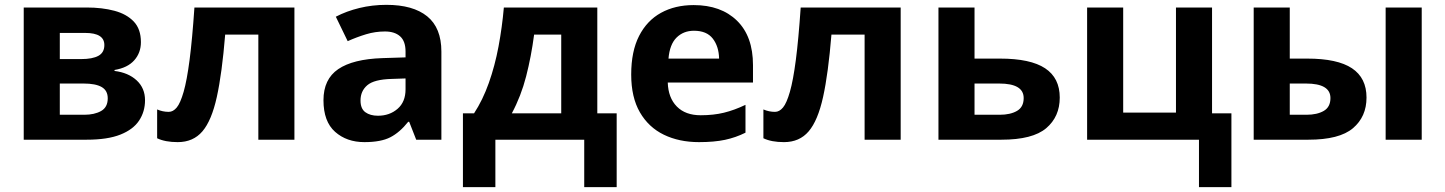

<svg xmlns="http://www.w3.org/2000/svg" viewBox="-20 -577 5970 793"><path d="M562 -403Q562 -359 534.5 -328Q507 -297 453 -288V-284Q510 -277 544.5 -245Q579 -213 579 -163Q579 -116 554.5 -79Q530 -42 477 -21Q424 0 338 0H78V-546H338Q402 -546 452.5 -532.5Q503 -519 532.5 -488Q562 -457 562 -403ZM411 -391Q411 -441 332 -441H227V-333H315Q362 -333 386.5 -346.5Q411 -360 411 -391ZM425 -171Q425 -203 400 -217.5Q375 -232 325 -232H227V-103H328Q370 -103 397.5 -118.5Q425 -134 425 -171Z M1196 0H1047V-434H910Q897 -274 875.5 -176.5Q854 -79 816 -34.5Q778 10 714 10Q662 10 629 -6V-125Q652 -115 677 -115Q695 -115 710 -133Q725 -151 738.5 -198Q752 -245 763 -329.5Q774 -414 783 -546H1196Z M1576 -557Q1686 -557 1744.5 -509.5Q1803 -462 1803 -364V0H1699L1670 -74H1666Q1631 -30 1592 -10Q1553 10 1485 10Q1412 10 1364 -32.5Q1316 -75 1316 -163Q1316 -250 1377 -291.5Q1438 -333 1560 -337L1655 -340V-364Q1655 -407 1632.5 -427Q1610 -447 1570 -447Q1530 -447 1492 -435.5Q1454 -424 1416 -407L1367 -508Q1411 -531 1464.5 -544Q1518 -557 1576 -557ZM1597 -251Q1525 -249 1497 -225Q1469 -201 1469 -162Q1469 -128 1489 -113.5Q1509 -99 1541 -99Q1589 -99 1622 -127.5Q1655 -156 1655 -208V-253Z M2447 -546V-109H2527V196H2393V0H2026V196H1892V-109H1938Q1974 -164 1999 -234.5Q2024 -305 2039 -385Q2054 -465 2061 -546ZM2186 -434Q2174 -343 2153 -261.5Q2132 -180 2094 -109H2298V-434Z M2845 -556Q2958 -556 3024 -491.5Q3090 -427 3090 -308V-236H2738Q2740 -173 2775.5 -137Q2811 -101 2874 -101Q2927 -101 2970 -111.5Q3013 -122 3059 -144V-29Q3019 -9 2974.5 0.5Q2930 10 2867 10Q2785 10 2722 -20.5Q2659 -51 2623 -113Q2587 -175 2587 -269Q2587 -365 2619.5 -428.5Q2652 -492 2710 -524Q2768 -556 2845 -556ZM2846 -450Q2803 -450 2774.5 -422Q2746 -394 2741 -335H2950Q2949 -385 2924 -417.5Q2899 -450 2846 -450Z M3700 0H3551V-434H3414Q3401 -274 3379.5 -176.5Q3358 -79 3320 -34.5Q3282 10 3218 10Q3166 10 3133 -6V-125Q3156 -115 3181 -115Q3199 -115 3214 -133Q3229 -151 3242.5 -198Q3256 -245 3267 -329.5Q3278 -414 3287 -546H3700Z M4110 -335Q4236 -335 4296.5 -295Q4357 -255 4357 -174Q4357 -95 4301 -47.5Q4245 0 4116 0H3856V-546H4005V-335ZM4208 -172Q4208 -232 4107 -232H4005V-103H4109Q4153 -103 4180.5 -119Q4208 -135 4208 -172Z M5066 196H4932V0H4470V-546H4619V-112H4837V-546H4986V-109H5066Z M5158 0V-546H5307V-335H5379Q5504 -335 5564 -295Q5624 -255 5624 -174Q5624 -95 5568 -47.5Q5512 0 5384 0ZM5703 0V-546H5852V0ZM5376 -103Q5420 -103 5447.5 -119Q5475 -135 5475 -172Q5475 -232 5374 -232H5307V-103Z"/></svg>

Font: TSCustom
Style: Regular
Weight: 400
Designer: Monotype Design Team
Foundry: Monotype Imaging Inc.
Version: Version 2.004; ttfautohint (v1.8.3) -l 8 -r 50 -G 200 -x 14 